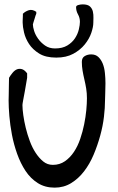

<svg xmlns="http://www.w3.org/2000/svg" viewBox="-20 -859 542 881"><path d="M19.5 -398.4Q19.5 -404.3 20 -419.4Q20.5 -434.6 20.5 -451.2Q20.5 -467.8 21 -481.9Q21.5 -496.1 21.5 -502Q28.3 -513.7 37.6 -524.9Q46.9 -536.1 57.1 -540.5Q67.4 -544.9 79.6 -542Q91.8 -539.1 104.5 -522.5V-514.6V-502Q103.5 -497.1 100.6 -479Q97.7 -460.9 93.8 -439.5Q89.8 -418 86.4 -399.9Q83 -381.8 83 -377Q83 -358.4 86.9 -330.6Q90.8 -302.7 98.1 -272.5Q105.5 -242.2 116.7 -211.9Q127.9 -181.6 143.6 -157.7Q159.2 -133.8 178.2 -118.2Q197.3 -102.5 222.7 -102.5Q253.9 -102.5 277.8 -119.1Q301.8 -135.7 319.3 -162.1Q336.9 -188.5 348.1 -221.7Q359.4 -254.9 366.2 -288.6Q373 -322.3 376 -353.5Q378.9 -384.8 378.9 -408.2Q378.9 -431.6 375.5 -452.6Q372.1 -473.6 367.2 -494.1Q362.3 -514.6 358.9 -534.7Q355.5 -554.7 355.5 -575.2Q355.5 -593.8 368.7 -601.6Q381.8 -609.4 398.4 -609.4Q418.9 -609.4 431.6 -597.2Q444.3 -585 451.7 -566.4Q459 -547.9 461.4 -523.9Q463.9 -500 463.9 -476.6Q463.9 -453.1 462.9 -432.1Q461.9 -411.1 461.9 -398.4Q461.9 -365.2 457 -323.2Q452.1 -281.2 439.9 -236.8Q427.7 -192.4 409.7 -149.4Q391.6 -106.4 365.7 -72.8Q339.8 -39.1 306.2 -18.6Q272.5 2 230.5 2Q186.5 2 153.3 -19Q120.1 -40 97.2 -74.7Q74.2 -109.4 58.6 -153.3Q43 -197.3 34.7 -241.2Q26.4 -285.2 22.9 -326.7Q19.5 -368.2 19.5 -398.4ZM84 -754.9V-762.7Q84 -768.6 84.5 -775.4Q85 -782.2 85 -788.1V-795.9Q95.7 -806.6 111.8 -812Q127.9 -817.4 146.5 -804.7V-795.9Q145.5 -794.9 143.1 -787.6Q140.6 -780.3 138.2 -771.5Q135.7 -762.7 133.3 -755.9Q130.9 -749 130.9 -747.1Q130.9 -735.4 136.7 -716.8Q142.6 -698.2 155.3 -680.7Q168 -663.1 187 -649.9Q206.1 -636.7 232.4 -636.7Q266.6 -636.7 289.1 -650.4Q311.5 -664.1 324.2 -683.6Q336.9 -703.1 341.8 -724.1Q346.7 -745.1 346.7 -758.8Q346.7 -777.3 337.9 -793Q329.1 -808.6 329.1 -826.2Q329.1 -833 338.9 -835.9Q348.6 -838.9 359.4 -838.9Q382.8 -838.9 393.1 -829.1Q403.3 -819.3 406.2 -805.7Q409.2 -792 408.7 -777.3Q408.2 -762.7 408.2 -754.9Q408.2 -735.4 398.9 -708Q389.6 -680.7 369.1 -655.3Q348.6 -629.9 316.4 -612.3Q284.2 -594.7 238.3 -594.7Q189.5 -594.7 159.7 -613.3Q129.9 -631.8 113.3 -657.2Q96.7 -682.6 90.3 -710Q84 -737.3 84 -754.9Z"/></svg>

Font: Gloria Hallelujah
Style: Regular
Weight: 400
Designer: Kimberly Geswein
Foundry: Kimberly Geswein
Version: Version 1.004 2010